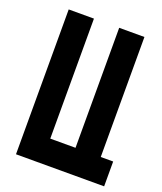

<svg xmlns="http://www.w3.org/2000/svg" viewBox="-131 -786 738 872"><g transform="rotate(20 238.0 -350.0)"><path d="M172 -120H294V-700H416V-120H476V0H50V-700H172Z"/></g></svg>

Font: Tschichold
Style: Bold
Weight: 700
Designer: Peter Wiegel
Foundry: Peter Wiegel
Version: Version 1.000; ttfautohint (v1.3)